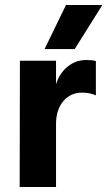

<svg xmlns="http://www.w3.org/2000/svg" viewBox="-20 -751 431 771"><path d="M391 -731 280 -554H159L245 -731ZM205 -507V-413Q219 -457 251.5 -483.5Q284 -510 327 -510Q351 -510 365 -506V-368Q341 -379 310 -379Q263 -379 234 -344.5Q205 -310 205 -253V0H59L60 -507Z"/></svg>

Font: Hind Bold
Style: Regular
Weight: 700
Designer: Manushi Parikh, Satya Rajpurohit
Foundry: Indian Type Foundry
Version: Version 1.201;PS 1.0;hotconv 1.0.78;makeotf.lib2.5.61930; tt